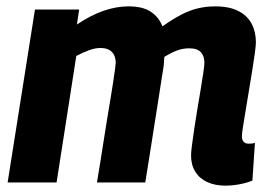

<svg xmlns="http://www.w3.org/2000/svg" viewBox="-20 -574 853 604"><path d="M689 10Q657 10 632.5 -1Q608 -12 594.5 -33.5Q581 -55 581 -85Q581 -95 584 -118Q587 -141 591.5 -171.5Q596 -202 601.5 -234.5Q607 -267 612 -297Q617 -327 620 -348Q623 -369 623 -377Q623 -397 612 -409.5Q601 -422 575 -422Q555 -422 536.5 -415Q518 -408 497 -395Q497 -391 496 -382Q495 -373 495 -367Q492 -349 488.5 -326.5Q485 -304 481 -278Q477 -252 472.5 -224Q468 -196 463.5 -167Q459 -138 454.5 -109.5Q450 -81 445.5 -53Q441 -25 437 0H285Q290 -30 295.5 -64Q301 -98 306.5 -133.5Q312 -169 317.5 -202.5Q323 -236 328 -265.5Q333 -295 336.5 -319Q340 -343 342 -357.5Q344 -372 344 -376Q344 -390 339 -400.5Q334 -411 323.5 -417Q313 -423 296 -423Q279 -423 260 -416Q241 -409 220 -398L158 0H4L90 -544H229L222 -497Q267 -527 307 -540.5Q347 -554 384 -554Q429 -554 454.5 -537Q480 -520 491 -491Q522 -513 548.5 -527Q575 -541 601.5 -547.5Q628 -554 657 -554Q701 -554 729.5 -539.5Q758 -525 771.5 -499.5Q785 -474 785 -441Q785 -432 782 -409Q779 -386 774 -355.5Q769 -325 763.5 -291.5Q758 -258 753 -228Q748 -198 744.5 -176Q741 -154 741 -145Q741 -134 746.5 -128Q752 -122 762 -122Q767 -122 772.5 -122.5Q778 -123 782 -125L774 -6Q758 1 734.5 5.5Q711 10 689 10Z"/></svg>

Font: Georama ExtraCondensed Thin
Style: Bold Italic
Weight: 700
Italic angle: -9°
Version: Version 1.001